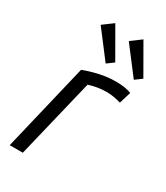

<svg xmlns="http://www.w3.org/2000/svg" viewBox="-193 -858 812 940"><g transform="rotate(30 213.5 -388.0)"><path d="M23 0 141 -494Q179 -509 226 -519.5Q273 -530 319 -530Q342 -530 364.5 -527Q387 -524 406 -516L386 -450Q366 -456 346 -459.5Q326 -463 304 -463Q279 -463 254 -459Q229 -455 205 -447L97 0ZM389 -581 273 -733 331 -776 427 -609ZM230 -581 114 -733 172 -776 268 -609Z"/></g></svg>

Font: Ubuntu Sans
Style: Italic
Weight: 400
Italic angle: -13.5°
Designer: Dalton Maag Ltd
Foundry: Dalton Maag Ltd
Version: Version 1.006